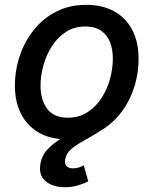

<svg xmlns="http://www.w3.org/2000/svg" viewBox="-20 -573 644 805"><path d="M261.2 11.2Q192.4 11.2 143.6 -16.6Q94.7 -44.4 68.6 -95Q42.5 -145.5 42.5 -213.4Q42.5 -278.3 63 -339.1Q83.5 -399.9 122.3 -448.2Q161.1 -496.6 216.6 -524.7Q272 -552.7 341.8 -552.7Q410.2 -552.7 459.5 -525.1Q508.8 -497.6 534.9 -446.8Q561 -396 561 -327.6Q561 -261.7 540.5 -200.9Q520 -140.1 480.7 -92.3Q441.4 -44.4 386 -16.6Q330.6 11.2 261.2 11.2ZM264.2 -79.6Q311.5 -79.6 346.9 -102.5Q382.3 -125.5 406 -162.4Q429.7 -199.2 441.4 -242.9Q453.1 -286.6 453.1 -327.6Q453.1 -366.2 441.2 -396.5Q429.2 -426.8 403.8 -444.3Q378.4 -461.9 338.4 -461.9Q291.5 -461.9 256.3 -439.2Q221.2 -416.5 197.5 -379.2Q173.8 -341.8 161.9 -298.3Q149.9 -254.9 149.9 -212.9Q149.9 -155.8 177.2 -117.7Q204.6 -79.6 264.2 -79.6ZM252.4 211.9Q200.7 211.9 170.9 186.3Q141.1 160.6 149.4 114.3Q155.3 78.1 179.9 52.5Q204.6 26.9 240 5.4Q275.4 -16.1 314.9 -39.3Q354.5 -62.5 391.4 -92.5Q428.2 -122.6 455.3 -165.5Q482.4 -208.5 492.7 -270H556.6Q545.4 -200.2 519.8 -152.6Q494.1 -105 461.4 -73.2Q428.7 -41.5 394 -20Q359.4 1.5 328.9 18.3Q298.3 35.2 277.8 52.7Q257.3 70.3 253.4 95.7Q250.5 113.8 259 123.3Q267.6 132.8 286.1 132.8Q298.8 132.8 310.3 129.2Q321.8 125.5 331.1 120.1L350.1 187.5Q332.5 196.3 307.6 204.1Q282.7 211.9 252.4 211.9Z"/></svg>

Font: Inter Medium
Style: Italic
Weight: 500
Italic angle: -9.3988°
Designer: Rasmus Andersson
Foundry: rsms
Version: Version 4.001;git-66647c0bb